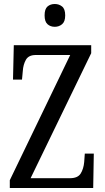

<svg xmlns="http://www.w3.org/2000/svg" viewBox="-20 -940 523 960"><path d="M29 0V-39L331 -665H159Q123 -665 109.5 -641Q96 -617 94 -585L90 -542H45L49 -714H436V-674L133 -49H330Q369 -49 383.5 -72.5Q398 -96 401 -130L404 -172H449L446 0ZM254 -806Q232 -806 217.5 -819Q203 -832 203 -863Q203 -895 217.5 -907.5Q232 -920 254 -920Q275 -920 290.5 -907.5Q306 -895 306 -863Q306 -832 290.5 -819Q275 -806 254 -806Z"/></svg>

Font: Noto Serif Hebrew ExtraCondensed
Style: Regular
Weight: 400
Width: 2
Designer: Monotype Design Team
Foundry: Monotype Imaging Inc.
Version: Version 2.004; ttfautohint (v1.8.4.7-5d5b)